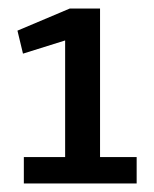

<svg xmlns="http://www.w3.org/2000/svg" viewBox="-20 -742 362 451"><path d="M36 -373H133V-647L34 -616L21 -670L144 -722H215V-373H301V-311H36Z"/></svg>

Font: Epunda Sans SemiBold
Style: Regular
Weight: 600
Designer: Simon Atzbach
Foundry: typofactur
Version: Version 2.204; ttfautohint (v1.8.4.7-5d5b)